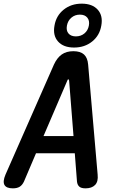

<svg xmlns="http://www.w3.org/2000/svg" viewBox="-51 -1020 671 1050"><path d="M370 -27 358 -182H146L80 -27Q71 -8 57 1Q43 10 19 10Q-16 10 -26.5 -8.5Q-37 -27 -21 -65L244 -667Q261 -704 286.5 -722Q312 -740 350 -740Q389 -740 408.5 -722Q428 -704 431 -667L483 -65Q487 -27 469 -8.5Q451 10 417 10Q393 10 382.5 0.5Q372 -9 370 -27ZM351 -276 327 -579Q326 -586 322.5 -586Q319 -586 317 -579L187 -276ZM354 -760Q296 -760 266.5 -793Q237 -826 247 -880Q256 -934 297 -967Q338 -1000 396 -1000Q454 -1000 483.5 -967Q513 -934 503 -880Q494 -826 453 -793Q412 -760 354 -760ZM364 -821Q391 -821 410.5 -837Q430 -853 435 -880Q440 -907 426.5 -923.5Q413 -940 386 -940Q359 -940 339.5 -923.5Q320 -907 315 -880Q310 -853 323.5 -837Q337 -821 364 -821Z"/></svg>

Font: Maple Mono NL SemiBold
Style: Italic
Weight: 600
Italic angle: -10°
Monospace: yes
Designer: subframe7536
Version: Version 7.000